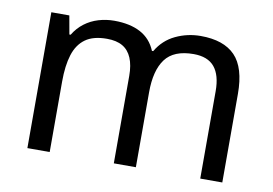

<svg xmlns="http://www.w3.org/2000/svg" viewBox="-63 -646 1062 746"><g transform="rotate(10 467.5 -273.0)"><path d="M673 -546Q764 -546 809 -499.5Q854 -453 854 -349V0H767V-345Q767 -408 740.5 -440Q714 -472 658 -472Q580 -472 546.5 -427Q513 -382 513 -296V0H426V-345Q426 -387 414 -415.5Q402 -444 378 -458Q354 -472 316 -472Q262 -472 231 -449.5Q200 -427 186.5 -384Q173 -341 173 -278V0H85V-536H156L169 -463H174Q191 -491 215.5 -509.5Q240 -528 270 -537Q300 -546 332 -546Q394 -546 435.5 -524Q477 -502 496 -456H501Q528 -502 574.5 -524Q621 -546 673 -546Z"/></g></svg>

Font: lkorean85
Style: Book
Weight: 400
Designer: Jelle Bosma - Monotype Design Team
Foundry: Monotype Imaging Inc.
Version: Version 2.003